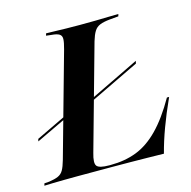

<svg xmlns="http://www.w3.org/2000/svg" viewBox="-115 -659 744 747"><g transform="rotate(-15 257.5 -285.5)"><path d="M156.5 -229.8 158.9 -239.5 443.5 -377.4 441.1 -366.9ZM-4 -172.6 -1.6 -182.3 164.5 -262.1 162.1 -251.6ZM107.3 -2.4Q79 -2.4 54 -2Q29 -1.6 8.9 -1.2Q-11.3 -0.8 -25.8 0L-23.4 -8.9L-3.2 -10.5Q19.4 -13.7 33.1 -19.8Q46.8 -25.8 54.4 -39.1Q62.1 -52.4 69.4 -78.2L185.5 -492.7Q192.7 -518.5 193.1 -532.3Q193.5 -546 183.9 -552Q174.2 -558.1 152.4 -559.7L131.5 -562.1L133.9 -571Q147.6 -571 168.1 -570.2Q188.7 -569.4 214.1 -569Q239.5 -568.5 268.5 -568.5H267.7H270.2Q303.2 -568.5 332.3 -569Q361.3 -569.4 384.7 -570.2Q408.1 -571 425 -571L422.6 -562.1L387.1 -558.9Q362.1 -556.5 347.2 -550.4Q332.3 -544.4 323.8 -530.6Q315.3 -516.9 308.1 -492.7L191.1 -74.2Q179.8 -35.5 189.1 -23.4Q198.4 -11.3 238.7 -11.3H244.4Q301.6 -11.3 348.8 -29.4Q396 -47.6 438.7 -91.1Q481.5 -134.7 523.4 -208.1H532.3Q504.8 -147.6 486.3 -97.2Q467.7 -46.8 455.6 0Q421 -0.8 389.1 -1.2Q357.3 -1.6 322.2 -2Q287.1 -2.4 240.3 -2.4H113.7Z"/></g></svg>

Font: Playfair 144pt
Style: Bold Italic
Weight: 700
Italic angle: -15.6°
Designer: Claus Eggers Sørensen
Foundry: Claus Eggers Sørensen
Version: Version 2.203